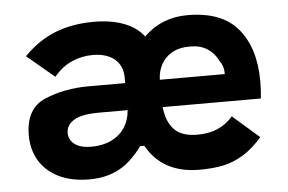

<svg xmlns="http://www.w3.org/2000/svg" viewBox="-42 -561 945 629"><g transform="rotate(-5 430.0 -246.5)"><path d="M42.5 -150.5Q42.5 -239 107.2 -266.5Q172 -294 251.5 -294H270H372V-311.5Q372 -351 345.8 -373Q319.5 -395 273.5 -395Q239 -395 206 -381Q173 -367 146 -334.5L56 -410Q104.5 -459.5 160.8 -481.2Q217 -503 287 -503Q344 -503 385.8 -487Q427.5 -471 450.5 -440.5Q509.5 -498 594 -498Q707.5 -498 760.5 -434.2Q813.5 -370.5 813.5 -261Q813.5 -231.5 810.5 -205H487.5Q492.5 -156.5 517.2 -130.8Q542 -105 592.5 -105Q631 -105 659.5 -117.2Q688 -129.5 710.5 -155L797.5 -79Q766.5 -43.5 734.8 -24Q703 -4.5 668.8 2.8Q634.5 10 590 10Q469 10 416.5 -84H403Q366.5 -34 325 -12Q283.5 10 228.5 10Q169.5 10 127.8 -10.5Q86 -31 64.2 -67.5Q42.5 -104 42.5 -150.5ZM244 -96Q281.5 -96 309.8 -109.8Q338 -123.5 354 -148Q370 -172.5 372 -204L377.5 -205H277.5Q220 -205 195 -189Q170 -173 170 -148Q170 -124.5 189.2 -110.2Q208.5 -96 244 -96ZM699.5 -295Q700 -309 696.5 -319.5Q693 -330 686 -340Q673.5 -365.5 650.8 -380.2Q628 -395 594 -395Q557 -395 533 -380.5Q509 -366 497.8 -343.2Q486.5 -320.5 486 -295Z"/></g></svg>

Font: HK Grotesk
Style: Bold
Weight: 700
Designer: Alfredo Marco Pradil
Foundry: Hanken Design Co.
Version: Version 3.001